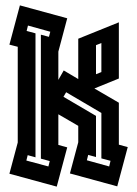

<svg xmlns="http://www.w3.org/2000/svg" viewBox="-20 -694 510 714"><path d="M15 -48 46 -164V-520L15 -528L54 -674L230 -626L197 -502V-397L217 -432L271 -400V-550L422 -611V-402L331 -365L422 -312V-156L455 -147L416 -1L240 -49L271 -165V-226L197 -269V-155L230 -146L191 0ZM112 -109 83 -117 78 -97 160 -75 165 -95 132 -104V-565L162 -557L167 -576L84 -599L79 -579L112 -570ZM337 -526V-418L357 -426V-534ZM337 -110 308 -118 303 -98 386 -75 391 -96 357 -105V-274L226 -351L216 -334L337 -263Z"/></svg>

Font: Blaka Hollow
Style: Regular
Weight: 400
Designer: Mohamed Gaber
Foundry: Kief Type Foundry
Version: Version 1.003; ttfautohint (v1.8.4.7-5d5b)